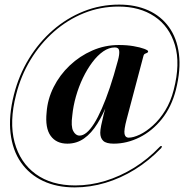

<svg xmlns="http://www.w3.org/2000/svg" viewBox="-20 -697 800 834"><path d="M294 -195.5Q287.5 -148 298 -128Q308.5 -108 325.5 -108Q340.5 -108 356.2 -121Q372 -134 388.5 -160Q405 -186 422.2 -225.2Q439.5 -264.5 457 -316.2Q474.5 -368 492 -433.5Q499.5 -460.5 497.8 -475.8Q496 -491 479 -491Q453.5 -491 428.5 -473.8Q403.5 -456.5 381 -426.5Q358.5 -396.5 340.2 -358.5Q322 -320.5 310 -278.5Q298 -236.5 294 -195.5ZM474 -73Q441.5 -73 428.5 -85.2Q415.5 -97.5 415.5 -120.5Q415.5 -132 419.5 -152.2Q423.5 -172.5 430.5 -200.5Q437.5 -228.5 447.5 -263L452 -260.5Q429.5 -202.5 403.2 -160.2Q377 -118 345 -95.5Q313 -73 272.5 -73Q224.5 -73 200 -107Q175.5 -141 182.5 -209Q186.5 -266 213 -318.8Q239.5 -371.5 282.8 -412.5Q326 -453.5 380.8 -477.5Q435.5 -501.5 496.5 -501.5Q531.5 -501.5 560.2 -496.5Q589 -491.5 606.2 -485Q623.5 -478.5 623.5 -474Q623.5 -469.5 619 -467.5Q614.5 -465.5 609.8 -463.5Q605 -461.5 603.5 -455.5L530.5 -180Q517.5 -131 521 -115Q524.5 -99 538.5 -99Q559 -99 587 -112.2Q615 -125.5 644.2 -151.8Q673.5 -178 697.5 -216.8Q721.5 -255.5 734.5 -306.5Q764 -420.5 739.8 -501.5Q715.5 -582.5 651.2 -625.5Q587 -668.5 495 -668.5Q416 -668.5 344.5 -639.8Q273 -611 214 -559Q155 -507 112.8 -437.5Q70.5 -368 50 -286Q19.5 -168 43.2 -79.2Q67 9.5 135.2 59Q203.5 108.5 307 108.5Q372.5 108.5 437.2 88.8Q502 69 562.2 31.8Q622.5 -5.5 673.5 -59Q676.5 -62 678.8 -62.8Q681 -63.5 682.5 -62Q683.5 -61.5 682.8 -58.8Q682 -56 680.5 -54Q627 1.5 565.5 39.5Q504 77.5 438 97.2Q372 117 304.5 117Q226.5 117 167 89Q107.5 61 71 8.5Q34.5 -44 25.8 -118.5Q17 -193 40.5 -286Q62 -370.5 105.5 -441.8Q149 -513 209.5 -565.8Q270 -618.5 343.2 -647.8Q416.5 -677 497.5 -677Q568.5 -677 623.8 -652.2Q679 -627.5 713.8 -579.5Q748.5 -531.5 757.2 -463Q766 -394.5 744 -306.5Q725 -232.5 683.2 -180.2Q641.5 -128 586.5 -100.5Q531.5 -73 474 -73Z"/></svg>

Font: Fraunces 120pt SemiBold
Style: Italic
Weight: 600
Italic angle: -16°
Version: Version 1.000;[b76b70a41]